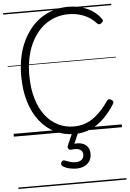

<svg xmlns="http://www.w3.org/2000/svg" viewBox="-75 -943 926 1371"><g transform="rotate(-5 387.5 -257.5)"><path d="M434 19Q359 19 295.5 -12Q232 -43 186 -101.5Q140 -160 115 -242.5Q90 -325 90 -427Q90 -495 102 -556Q114 -617 137.5 -668Q161 -719 194 -760.5Q227 -802 269 -830.5Q311 -859 360.5 -874.5Q410 -890 465 -890Q511 -890 553 -879.5Q595 -869 632.5 -846.5Q670 -824 699 -785Q707 -775 705.5 -768.5Q704 -762 695 -754Q686 -747 678 -746.5Q670 -746 661 -755Q636 -783 605 -801Q574 -819 539 -828Q504 -837 464 -837Q418 -837 377 -824Q336 -811 300.5 -786Q265 -761 237 -725Q209 -689 189 -643.5Q169 -598 158.5 -543.5Q148 -489 148 -427Q148 -334 169.5 -261Q191 -188 229.5 -137.5Q268 -87 320.5 -61Q373 -35 434 -35Q478 -35 515 -48.5Q552 -62 582.5 -85Q613 -108 638.5 -137Q664 -166 684 -196Q691 -206 699 -207Q707 -208 717 -201Q729 -193 729.5 -186Q730 -179 724 -169Q691 -116 648 -73Q605 -30 551.5 -5.5Q498 19 434 19ZM424 266Q407 266 380 261Q353 256 329 241Q321 235 319.5 227.5Q318 220 323 211Q328 203 334 200.5Q340 198 349 202Q364 208 382.5 214Q401 220 422 220Q452 220 467.5 207Q483 194 483 170Q483 147 464 135Q445 123 403 128Q394 129 389 127.5Q384 126 380 121Q376 114 376 108Q376 102 380 94L423 -4H466L418 107L402 94Q438 83 468.5 89Q499 95 517 115Q535 135 535 170Q535 199 521.5 220.5Q508 242 483.5 254Q459 266 424 266ZM0 365H775V375H0ZM0 -20H775V0H0ZM0 -505H775V-500H0ZM0 -885H775V-875H0Z"/></g></svg>

Font: Playwrite GB S Guides
Style: Regular
Weight: 400
Designer: Veronika Burian, José Scaglione
Foundry: TypeTogether
Version: Version 1.003